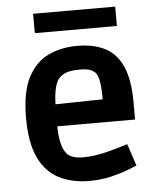

<svg xmlns="http://www.w3.org/2000/svg" viewBox="-54 -808 709 869"><g transform="rotate(-5 300.0 -374.0)"><path d="M317 14Q239 14 180 -16Q121 -46 88.5 -113.5Q56 -181 56 -294Q56 -412 90.5 -478.5Q125 -545 183.5 -572.5Q242 -600 315 -600Q389 -600 441 -573.5Q493 -547 520 -486Q547 -425 547 -322V-245H133L194 -265Q193 -221 197.5 -191Q202 -161 210 -143Q218 -125 228 -115Q239 -106 256 -100.5Q273 -95 299 -95Q327 -95 358.5 -100Q390 -105 419.5 -113Q449 -121 471 -127.5Q493 -134 502 -137L535 -37Q526 -33 494 -20.5Q462 -8 416 3Q370 14 317 14ZM194 -318 134 -344 471 -350 409 -324Q410 -378 406 -414.5Q402 -451 390 -468Q383 -477 368 -484.5Q353 -492 317 -492Q275 -492 254.5 -483.5Q234 -475 222 -462Q193 -428 194 -318ZM129 -674V-762H502V-674Z"/></g></svg>

Font: Ruda ExtraBold
Style: Regular
Weight: 800
Designer: Mariela Monsalve and Angelina Sanchez
Foundry: Mariela Monsalve and Angelina Sanchez
Version: Version 2.000